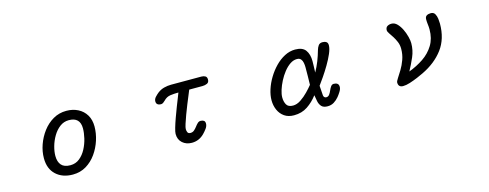

<svg xmlns="http://www.w3.org/2000/svg" viewBox="-24 -1054 4049 1591"><g transform="rotate(-15 2000.0 -258.5)"><path d="M460.9 2.9Q372.1 2.9 317.4 -47.9Q262.7 -98.6 262.7 -189.5Q262.7 -247.1 283.2 -305.2Q303.7 -363.3 340.8 -412.6Q377.9 -461.9 429.2 -491.7Q480.5 -521.5 543 -521.5Q598.6 -521.5 642.6 -499Q686.5 -476.6 711.4 -435.1Q736.3 -393.6 736.3 -335.9Q736.3 -278.3 717.3 -218.8Q698.2 -159.2 662.6 -108.9Q627 -58.6 576.2 -27.8Q525.4 2.9 460.9 2.9ZM460.9 -77.1Q506.8 -77.1 540.5 -104.5Q574.2 -131.8 596.2 -173.8Q618.2 -215.8 628.9 -261.7Q639.6 -307.6 639.6 -345.7Q639.6 -441.4 543 -441.4Q500 -441.4 465.8 -415.5Q431.6 -389.6 407.7 -349.1Q383.8 -308.6 371.6 -264.6Q359.4 -220.7 359.4 -183.6Q359.4 -132.8 383.8 -105Q408.2 -77.1 460.9 -77.1Z M1481.4 3.9Q1433.6 3.9 1401.4 -24.4Q1369.1 -52.7 1369.1 -101.6Q1369.1 -118.2 1379.4 -153.3Q1389.6 -188.5 1405.3 -231.9Q1420.9 -275.4 1437 -316.9Q1453.1 -358.4 1465.3 -388.7Q1477.5 -418.9 1480.5 -427.7Q1445.3 -427.7 1411.6 -423.3Q1377.9 -418.9 1352.5 -391.6Q1345.7 -384.8 1336.4 -377.9Q1327.1 -371.1 1316.4 -371.1Q1298.8 -371.1 1287.6 -379.4Q1276.4 -387.7 1276.4 -406.2Q1276.4 -425.8 1292.5 -442.9Q1308.6 -460 1322.3 -470.7Q1347.7 -490.2 1377.9 -498Q1408.2 -505.9 1438.5 -505.9H1698.2Q1717.8 -505.9 1731.4 -498Q1745.1 -490.2 1745.1 -468.8Q1745.1 -444.3 1727.1 -436Q1709 -427.7 1687.5 -427.7H1573.2Q1568.4 -415 1555.2 -383.8Q1542 -352.5 1525.9 -312.5Q1509.8 -272.5 1495.1 -232.9Q1480.5 -193.4 1470.7 -162.6Q1460.9 -131.8 1460.9 -119.1Q1460.9 -103.5 1466.8 -90.8Q1472.7 -78.1 1491.2 -78.1Q1509.8 -78.1 1522.9 -89.4Q1536.1 -100.6 1547.4 -115.7Q1558.6 -130.9 1570.3 -142.1Q1582 -153.3 1596.7 -153.3Q1613.3 -153.3 1624 -146Q1634.8 -138.7 1634.8 -120.1Q1634.8 -98.6 1619.1 -77.6Q1603.5 -56.6 1589.8 -43Q1544.9 3.9 1481.4 3.9Z M2358.4 2.9Q2309.6 2.9 2276.4 -20Q2243.2 -43 2226.1 -81.5Q2209 -120.1 2209 -165Q2209 -208 2224.6 -256.8Q2240.2 -305.7 2268.6 -352.5Q2296.9 -399.4 2334 -437.5Q2371.1 -475.6 2415 -498.5Q2459 -521.5 2505.9 -521.5Q2569.3 -521.5 2595.2 -485.8Q2621.1 -450.2 2621.1 -391.6Q2621.1 -367.2 2620.1 -342.8Q2619.1 -318.4 2618.2 -293.9Q2641.6 -335.9 2658.7 -379.4Q2675.8 -422.9 2688.5 -468.8Q2694.3 -489.3 2705.6 -505.4Q2716.8 -521.5 2741.2 -521.5Q2760.7 -521.5 2773.4 -513.2Q2786.1 -504.9 2786.1 -483.4Q2786.1 -455.1 2768.1 -413.1Q2750 -371.1 2723.1 -325.7Q2696.3 -280.3 2669.4 -241.2Q2642.6 -202.1 2625 -178.7L2630.9 -94.7Q2631.8 -85 2638.2 -78.6Q2644.5 -72.3 2654.3 -72.3Q2670.9 -72.3 2681.2 -85.9Q2691.4 -99.6 2699.2 -118.2Q2707 -136.7 2716.8 -150.4Q2726.6 -164.1 2742.2 -164.1Q2761.7 -164.1 2772.9 -155.3Q2784.2 -146.5 2784.2 -127Q2784.2 -108.4 2769.5 -85.4Q2754.9 -62.5 2743.2 -48.8Q2724.6 -26.4 2700.7 -11.7Q2676.8 2.9 2646.5 2.9Q2611.3 2.9 2594.7 -14.6Q2578.1 -32.2 2572.3 -59.6Q2566.4 -86.9 2562.5 -114.3Q2524.4 -63.5 2474.6 -30.3Q2424.8 2.9 2358.4 2.9ZM2371.1 -77.1Q2404.3 -77.1 2438.5 -100.1Q2472.7 -123 2502 -153.3Q2531.2 -183.6 2549.8 -207Q2550.8 -245.1 2551.3 -282.7Q2551.8 -320.3 2551.8 -358.4Q2551.8 -376 2548.3 -395.5Q2544.9 -415 2533.7 -428.2Q2522.5 -441.4 2500 -441.4Q2469.7 -441.4 2440.9 -421.9Q2412.1 -402.3 2386.7 -370.1Q2361.3 -337.9 2342.3 -300.8Q2323.2 -263.7 2312 -228Q2300.8 -192.4 2300.8 -165Q2300.8 -128.9 2315.4 -103Q2330.1 -77.1 2371.1 -77.1Z M3293.9 2.9Q3252.9 2.9 3252.9 -38.1Q3252.9 -48.8 3268.6 -72.3Q3284.2 -95.7 3305.2 -130.4Q3326.2 -165 3341.8 -208Q3357.4 -251 3357.4 -300.8Q3357.4 -333 3345.7 -360.8Q3334 -388.7 3319.3 -411.1Q3304.7 -433.6 3293 -450.7Q3281.2 -467.8 3281.2 -477.5Q3281.2 -502 3296.4 -511.7Q3311.5 -521.5 3333 -521.5Q3359.4 -521.5 3380.9 -499.5Q3402.3 -477.5 3418 -444.8Q3433.6 -412.1 3441.9 -378.9Q3450.2 -345.7 3450.2 -324.2Q3450.2 -262.7 3426.3 -207.5Q3402.3 -152.3 3374 -100.6Q3442.4 -126 3499.5 -164.6Q3556.6 -203.1 3591.3 -259.8Q3626 -316.4 3626 -394.5Q3626 -416 3623 -437.5Q3620.1 -459 3620.1 -480.5Q3620.1 -503.9 3634.3 -512.7Q3648.4 -521.5 3669.9 -521.5Q3694.3 -521.5 3705.1 -502.9Q3715.8 -484.4 3718.8 -460Q3721.7 -435.5 3721.7 -418Q3721.7 -288.1 3655.8 -200.2Q3589.8 -112.3 3475.6 -57.6Q3454.1 -46.9 3420.4 -32.7Q3386.7 -18.6 3353 -7.8Q3319.3 2.9 3293.9 2.9Z"/></g></svg>

Font: Kosugi Maru
Style: Regular
Weight: 400
Designer: MOTOYA
Version: Version 4.002